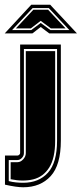

<svg xmlns="http://www.w3.org/2000/svg" viewBox="-44 -683 345 811"><path d="M54 108Q26 108 -23 97V-26H30Q34 -26 37.5 -29.5Q41 -33 41 -36V-495H213V-89Q213 14 170 61Q127 108 54 108ZM54 89Q120 89 158.5 46.5Q197 4 197 -89V-476H57V-36Q57 -25 48.5 -16Q40 -7 30 -7H-7V82Q8 86 23.5 87.5Q39 89 54 89ZM1 74V2H30Q43 2 54 -10Q65 -22 65 -36V-467H189V-89Q189 -15 164 24.5Q139 64 96.5 74.5Q54 85 1 74ZM88 -663H168L281 -542H164L128 -569L93 -542H-24ZM7 -556H88L128 -586L169 -556H249L162 -649H94ZM23 -563 97 -642H159L233 -563H171L128 -595L86 -563Z"/></svg>

Font: Alumni Sans Collegiate One SC
Style: Regular
Weight: 400
Designer: Robert E. Leuschke
Foundry: Robert E. Leuschke
Version: Version 1.100